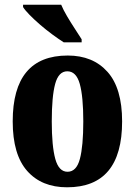

<svg xmlns="http://www.w3.org/2000/svg" viewBox="-20 -786 573 816"><path d="M265 10Q157 10 95.5 -59.5Q34 -129 34 -270Q34 -550 268 -550Q375 -550 437 -480.5Q499 -411 499 -270Q499 10 265 10ZM267 -56Q305 -56 319.5 -110.5Q334 -165 334 -270Q334 -376 319 -429.5Q304 -483 266 -483Q229 -483 214.5 -429.5Q200 -376 200 -270Q200 -165 215 -110.5Q230 -56 267 -56ZM251 -606Q229 -620 202.5 -639.5Q176 -659 150.5 -681Q125 -703 105.5 -723Q86 -743 78 -756V-766H240Q249 -744 265 -717Q281 -690 298 -664Q315 -638 327 -619V-606Z"/></svg>

Font: Noto Serif Bengali ExtraCondensed Black
Style: Regular
Weight: 900
Width: 2
Designer: Juan Bruce, Universal Thirst, Indian Type Foundry and the Monotype Design Team.
Foundry: Monotype Imaging Inc.
Version: Version 2.003; ttfautohint (v1.8.4.7-5d5b)